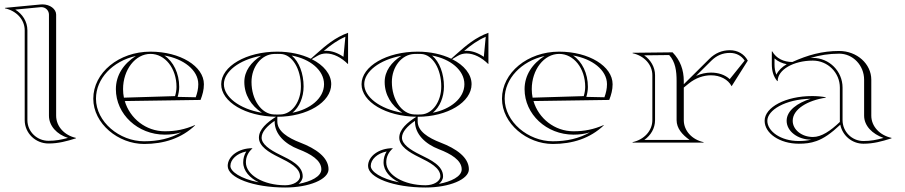

<svg xmlns="http://www.w3.org/2000/svg" viewBox="-20 -635 4030 855"><path d="M90 -100C90 -42 138 4 196 4C240 4 277 -6 318 -19V-21C268 -32 230 -71 230 -120V-570C230 -594.5 203 -615.5 168.9 -615.5C166 -615.5 163 -615.3 160 -615L2 -600V-598C52 -587 90 -549 90 -500ZM102 -100V-500C102 -539.9 79.3 -572.9 48 -592.3L161.2 -603.1C162.4 -603.2 163.5 -603.2 164.7 -603.2C182.7 -603.2 198 -588.4 198 -570V-120C198 -73.9 233.5 -36.6 282.6 -20.9C253.1 -12.8 227 -8 196 -8C144.4 -8 102 -48.9 102 -100Z M584.9 -385.8C530.3 -351.4 496 -299.9 496 -238C496 -126.2 593.6 -35.4 713.9 -35.4C739.9 -35.4 761.9 -38.3 786.8 -45.6C737.8 -17.9 683.1 -5.9 621.8 -5.9C512.1 -5.9 407.4 -92.5 407.4 -195.6C407.4 -284.8 481.1 -362.2 584.9 -385.8ZM888 -260C888 -340 782.5 -405 650 -405C509.4 -405 395.4 -311.2 395.4 -195.6C395.4 -84.3 506.7 6.1 621.8 6.1C709.8 6.1 788 -19 849 -77L848 -78C804 -59 763.3 -50.4 713.9 -50.4C629.8 -50.4 558.4 -107.5 535.6 -185L873 -190C882.1 -213.7 888 -234.8 888 -260ZM711.9 -387.9C795.8 -373.5 863 -323.9 863 -260C863 -239.4 858.3 -220.3 851.6 -201.9L771 -203.6C775.2 -217.5 778 -232.9 778 -248C778 -308.3 752.3 -360.7 711.9 -387.9ZM531.8 -200.1C529.3 -212.3 528 -225 528 -238C528 -324.7 582.7 -395 650 -395C715.1 -395 766 -330.8 766 -248C766 -234.5 763.4 -220.1 759.5 -207Z M1385 -392 1364.3 -373.5C1323.3 -393.2 1271.4 -405 1215 -405C1077 -405 965 -340 965 -260C965 -181.1 1073.8 -116.9 1209.1 -115C1169.1 -90 1133 -58.9 1133 -22C1133 16 1175.4 42.5 1221.7 65.1C1269.6 88.5 1316 112.9 1316 150C1316 172.1 1286.4 190 1250 190C1153.4 190 1075 144.3 1075 88C1075 63.4 1085.4 42.6 1104 26L1103 25C1042.8 25 994 60.4 994 104C994 157 1108.7 200 1250 200C1356.5 200 1443 163.7 1443 119C1443 65.2 1385.2 26.2 1317.7 0.3C1260.9 -21.5 1215 -51.2 1215 -94V-115C1347.5 -115 1455 -180 1455 -260C1455 -304.8 1421.3 -344.9 1368.4 -371.5L1393 -386C1405.2 -393.4 1418.7 -396.9 1432.7 -396.9C1464.9 -396.9 1500.1 -378.9 1529 -350L1530 -351V-489C1472 -468 1431 -433 1385 -392ZM1100 -270C1100 -337.3 1143.7 -392.7 1200 -394.7C1205.3 -394.9 1209.7 -395 1215 -395C1220.3 -395 1224.7 -394.9 1230 -394.7C1281.3 -392.8 1320 -328.1 1320 -250C1320 -182.7 1281 -127.1 1230 -125.3C1224.7 -125.1 1220.3 -125 1215 -125C1209.7 -125 1205.3 -125.1 1200 -125.3C1143.3 -127.4 1100 -191.9 1100 -270ZM1203 -96.8V-94C1203 -38 1248.6 6.2 1309.4 29.5C1363.1 50.1 1411 78.4 1411 119C1411 151.2 1363.9 173.7 1309.6 183.9C1320 175.6 1328 163.7 1328 150C1328 102.6 1272.9 76.7 1227 54.3C1179.7 31.3 1145 6.5 1145 -22C1145 -47.5 1168.8 -73.4 1203 -96.8ZM1132.6 177.1C1050.5 160.8 1006 128.7 1006 104C1006 75.4 1034.4 47.9 1076.8 39.5C1067.6 54.3 1063 70.2 1063 88C1063 126.2 1092.3 157.4 1132.6 177.1ZM1421.8 -408.2C1452.2 -434 1482.8 -456.1 1518 -471.3L1509.5 -381.9C1485.2 -398.7 1458.5 -408.8 1432.3 -408.8C1428.8 -408.8 1425.3 -408.6 1421.8 -408.2ZM1146.4 -132.7C1045.5 -150 977 -203.9 977 -260C977 -315.4 1043.9 -368.6 1142.5 -386.6C1098.2 -358.4 1068 -318.8 1068 -270C1068 -213 1097.5 -165.2 1146.4 -132.7ZM1279.1 -387.6C1359.4 -372.9 1423 -323.3 1423 -260C1423 -197.3 1361 -148.2 1282.3 -133C1313.2 -157.6 1332 -202.2 1332 -250C1332 -306.4 1312.4 -360.1 1279.1 -387.6Z M2010 -392 1989.3 -373.5C1948.3 -393.2 1896.4 -405 1840 -405C1702 -405 1590 -340 1590 -260C1590 -181.1 1698.8 -116.9 1834.1 -115C1794.1 -90 1758 -58.9 1758 -22C1758 16 1800.4 42.5 1846.7 65.1C1894.6 88.5 1941 112.9 1941 150C1941 172.1 1911.4 190 1875 190C1778.4 190 1700 144.3 1700 88C1700 63.4 1710.4 42.6 1729 26L1728 25C1667.8 25 1619 60.4 1619 104C1619 157 1733.7 200 1875 200C1981.5 200 2068 163.7 2068 119C2068 65.2 2010.2 26.2 1942.7 0.3C1885.9 -21.5 1840 -51.2 1840 -94V-115C1972.5 -115 2080 -180 2080 -260C2080 -304.8 2046.3 -344.9 1993.4 -371.5L2018 -386C2030.2 -393.4 2043.7 -396.9 2057.7 -396.9C2089.9 -396.9 2125.1 -378.9 2154 -350L2155 -351V-489C2097 -468 2056 -433 2010 -392ZM1725 -270C1725 -337.3 1768.7 -392.7 1825 -394.7C1830.3 -394.9 1834.7 -395 1840 -395C1845.3 -395 1849.7 -394.9 1855 -394.7C1906.3 -392.8 1945 -328.1 1945 -250C1945 -182.7 1906 -127.1 1855 -125.3C1849.7 -125.1 1845.3 -125 1840 -125C1834.7 -125 1830.3 -125.1 1825 -125.3C1768.3 -127.4 1725 -191.9 1725 -270ZM1828 -96.8V-94C1828 -38 1873.6 6.2 1934.4 29.5C1988.1 50.1 2036 78.4 2036 119C2036 151.2 1988.9 173.7 1934.6 183.9C1945 175.6 1953 163.7 1953 150C1953 102.6 1897.9 76.7 1852 54.3C1804.7 31.3 1770 6.5 1770 -22C1770 -47.5 1793.8 -73.4 1828 -96.8ZM1757.6 177.1C1675.5 160.8 1631 128.7 1631 104C1631 75.4 1659.4 47.9 1701.8 39.5C1692.6 54.3 1688 70.2 1688 88C1688 126.2 1717.3 157.4 1757.6 177.1ZM2046.8 -408.2C2077.2 -434 2107.8 -456.1 2143 -471.3L2134.5 -381.9C2110.2 -398.7 2083.5 -408.8 2057.3 -408.8C2053.8 -408.8 2050.3 -408.6 2046.8 -408.2ZM1771.4 -132.7C1670.5 -150 1602 -203.9 1602 -260C1602 -315.4 1668.9 -368.6 1767.5 -386.6C1723.2 -358.4 1693 -318.8 1693 -270C1693 -213 1722.5 -165.2 1771.4 -132.7ZM1904.1 -387.6C1984.4 -372.9 2048 -323.3 2048 -260C2048 -197.3 1986 -148.2 1907.3 -133C1938.2 -157.6 1957 -202.2 1957 -250C1957 -306.4 1937.4 -360.1 1904.1 -387.6Z M2404.9 -385.8C2350.3 -351.4 2316 -299.9 2316 -238C2316 -126.2 2413.6 -35.4 2533.9 -35.4C2559.9 -35.4 2581.9 -38.3 2606.8 -45.6C2557.8 -17.9 2503.1 -5.9 2441.8 -5.9C2332.1 -5.9 2227.4 -92.5 2227.4 -195.6C2227.4 -284.8 2301.1 -362.2 2404.9 -385.8ZM2708 -260C2708 -340 2602.5 -405 2470 -405C2329.4 -405 2215.4 -311.2 2215.4 -195.6C2215.4 -84.3 2326.7 6.1 2441.8 6.1C2529.8 6.1 2608 -19 2669 -77L2668 -78C2624 -59 2583.3 -50.4 2533.9 -50.4C2449.8 -50.4 2378.4 -107.5 2355.6 -185L2693 -190C2702.1 -213.7 2708 -234.8 2708 -260ZM2531.9 -387.9C2615.8 -373.5 2683 -323.9 2683 -260C2683 -239.4 2678.3 -220.3 2671.6 -201.9L2591 -203.6C2595.2 -217.5 2598 -232.9 2598 -248C2598 -308.3 2572.3 -360.7 2531.9 -387.9ZM2351.8 -200.1C2349.3 -212.3 2348 -225 2348 -238C2348 -324.7 2402.7 -395 2470 -395C2535.1 -395 2586 -330.8 2586 -248C2586 -234.5 2583.4 -220.1 2579.5 -207Z M2885 -100C2885 -52.2 2847.9 -13.2 2797 -2V0H3113V-2C3062.1 -13.2 3025 -52.2 3025 -100V-245.1L3047 -263C3078 -288.2 3113.5 -299.7 3146 -299.7C3186.4 -299.7 3222 -281.9 3238 -251L3310 -365C3294.2 -394.8 3264.6 -411.4 3230.2 -411.4C3194.7 -411.4 3164.4 -398.2 3139 -373L3025 -259.8V-274C3025 -323.8 3009.3 -366.7 2975 -402L2797 -400V-398C2847.9 -386.8 2885 -347.8 2885 -300ZM2897 -100V-300C2897 -336.8 2877 -368.7 2848.6 -388.6L2959.9 -389.9C2987.9 -359.2 2993 -318.7 2993 -274V-100C2993 -63.8 3017.8 -35.3 3050.6 -12H2849.4C2878.5 -32.7 2897 -63.9 2897 -100ZM3079.7 -297.2 3147.5 -364.5C3170.9 -387.7 3197.8 -399.4 3230.2 -399.4C3258.5 -399.4 3281.6 -387 3296 -365.2L3229.6 -282.6C3207.9 -302.4 3178.7 -311.7 3146 -311.7C3124.5 -311.7 3101.7 -307 3079.7 -297.2Z M3720 -245V-92C3678 -52 3638.1 -25 3600 -25C3550.3 -25 3510 -57.3 3510 -97C3510 -149 3576.7 -188 3657 -200V-202C3635.8 -205.7 3617.6 -207.2 3596.1 -207.2C3479.6 -207.2 3385 -157.9 3385 -97C3385 -40.7 3453.1 5 3537 5C3565.3 5 3589.6 2.5 3616 -7C3648.7 -18.7 3680.7 -41 3722 -79.7C3731.4 -31.4 3774 5 3825 5C3869.6 5 3907 -5.4 3950 -19V-21C3898 -32.4 3860 -71.8 3860 -120V-280C3860 -350.7 3795.9 -408 3717 -408C3641.4 -408 3577.8 -390.2 3508.3 -358.9C3470.3 -358.9 3437.1 -374.5 3419 -406H3417V-349C3417 -320.4 3423.3 -295.5 3441 -274H3443C3443 -324.3 3513.2 -365.1 3599.7 -365.1C3666.1 -365.1 3720 -311.3 3720 -245ZM3483.4 -349.1C3462.4 -336.9 3446.2 -321.2 3437.4 -302.6C3431.3 -316.7 3429 -331.5 3429 -349V-374.8C3444.2 -361.3 3463 -352.9 3483.4 -349.1ZM3593 -13C3573.7 -8.5 3556.9 -7 3537 -7C3455.7 -7 3397 -51.3 3397 -97C3397 -144.4 3476.9 -193.2 3589.9 -195.2C3531.4 -176.9 3483 -142.9 3483 -97C3483 -50.6 3532.3 -13 3593 -13ZM3589.1 -376.9C3630.2 -389.3 3671.4 -396 3717 -396C3778.3 -396 3828 -344 3828 -280V-120C3828 -74.5 3864.8 -38.3 3914.4 -20.8C3882.8 -12 3857 -7 3825 -7C3773.7 -7 3732 -48.7 3732 -100V-245C3732 -317.9 3672.7 -377.1 3599.7 -377.1C3596.5 -377.1 3592.6 -377 3589.1 -376.9Z"/></svg>

Font: SortefaxS01
Style: Medium
Weight: 500
Designer: gluk
Foundry: gluk
Version: Version 0.261